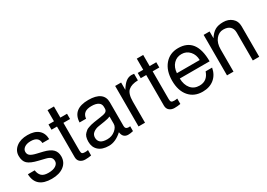

<svg xmlns="http://www.w3.org/2000/svg" viewBox="1 -1399 2996 2152"><g transform="rotate(-30 1499.0 -322.5)"><path d="M122 -156Q128 -109 154.5 -81.5Q181 -54 243 -54Q305 -54 338.5 -76.5Q372 -99 372 -132Q372 -165 353 -182Q334 -199 291 -209L213 -228Q120 -250 83.5 -283.5Q47 -317 47 -384.5Q47 -452 102 -495.5Q157 -539 248 -539Q339 -539 388 -497Q437 -455 438 -378H350Q347 -462 245 -462Q194 -462 164 -440.5Q134 -419 134 -387Q134 -355 157 -337.5Q180 -320 231 -308L311 -289Q389 -270 424 -235.5Q459 -201 459 -143Q459 -67 400.5 -22Q342 23 243 23Q40 23 34 -156Z M753 -524V-456H667V-97Q667 -69 676.5 -59.5Q686 -50 712 -50Q738 -50 753 -54V16Q714 23 675 23Q636 23 610 1.5Q584 -20 584 -60V-456H513V-524H584V-668H667V-524Z M1150 -165V-259Q1125 -247 1074.5 -239Q1024 -231 987 -225Q950 -219 920 -196.5Q890 -174 890 -134Q890 -94 917 -72Q944 -50 1003 -50Q1062 -50 1106 -86.5Q1150 -123 1150 -165ZM826 -369Q832 -539 1036 -539Q1133 -539 1183 -502.5Q1233 -466 1233 -396V-88Q1233 -47 1278 -47Q1287 -47 1296 -49V14Q1261 23 1230 23Q1199 23 1178.5 4.5Q1158 -14 1153 -54Q1069 23 982.5 23Q896 23 849.5 -19Q803 -61 803 -132Q803 -204 837 -234Q851 -247 860.5 -255Q870 -263 892.5 -270.5Q915 -278 927 -281.5Q939 -285 969 -290Q1003 -296 1057.5 -303Q1112 -310 1131 -323Q1150 -336 1150 -362V-384Q1150 -422 1119.5 -442Q1089 -462 1032 -462Q975 -462 945 -439.5Q915 -417 910 -369Z M1628 -451Q1544 -449 1502 -412Q1460 -375 1460 -272V0H1376V-524H1453V-429Q1489 -488 1522.5 -513.5Q1556 -539 1596 -539Q1607 -539 1628 -536Z M1908 -524V-456H1822V-97Q1822 -69 1831.5 -59.5Q1841 -50 1867 -50Q1893 -50 1908 -54V16Q1869 23 1830 23Q1791 23 1765 1.5Q1739 -20 1739 -60V-456H1668V-524H1739V-668H1822V-524Z M2047 -302H2342Q2342 -370 2301 -416Q2260 -462 2197 -462Q2134 -462 2093 -418.5Q2052 -375 2047 -302ZM2431 -234H2045Q2047 -152 2087.5 -103Q2128 -54 2199 -54Q2301 -54 2336 -159H2420Q2404 -73 2345 -25Q2286 23 2196 23Q2086 23 2022 -51.5Q1958 -126 1958 -255Q1958 -384 2023.5 -461.5Q2089 -539 2198 -539Q2431 -539 2431 -234Z M2521 -524H2598V-436Q2633 -491 2673.5 -515Q2714 -539 2781 -539Q2848 -539 2893 -500Q2938 -461 2938 -396V0H2855V-363Q2855 -410 2826 -438Q2797 -466 2740 -466Q2683 -466 2644 -417.5Q2605 -369 2605 -289V0H2521Z"/></g></svg>

Font: Autonym
Style: Regular
Weight: 500
Version: Version 1.0.20131126